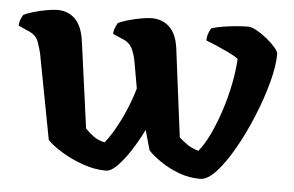

<svg xmlns="http://www.w3.org/2000/svg" viewBox="-49 -558 944 616"><g transform="rotate(5 423.0 -250.0)"><path d="M312 0Q275 0 237 -13.5Q199 -27 168 -46Q137 -65 121 -82L69 -356Q65 -373 58 -392.5Q51 -412 31 -422L-7 -439Q-7 -450 -3 -459.5Q1 -469 4 -474Q14 -480 34.5 -486Q55 -492 76.5 -496Q98 -500 112 -500Q147 -500 169.5 -478Q192 -456 199 -408L237 -129Q246 -119 262.5 -106.5Q279 -94 300 -90Q324 -119 348.5 -169Q373 -219 388 -271L373 -356Q370 -374 362 -393.5Q354 -413 336 -422L297 -439Q297 -449 301 -458.5Q305 -468 308 -474Q318 -480 338.5 -486Q359 -492 380.5 -496Q402 -500 416 -500Q451 -500 474 -478Q497 -456 503 -409L539 -127Q548 -118 564.5 -106.5Q581 -95 602 -89Q621 -112 638 -148Q655 -184 669 -227Q683 -270 691.5 -313.5Q700 -357 702 -394Q690 -403 669 -413Q648 -423 628 -431.5Q608 -440 597 -444Q597 -457 601 -467.5Q605 -478 609 -484Q623 -489 644.5 -492.5Q666 -496 688 -498Q710 -500 726 -500Q738 -500 755 -490.5Q772 -481 788.5 -467.5Q805 -454 816 -441Q827 -428 827 -421Q827 -382 812.5 -328Q798 -274 774.5 -217Q751 -160 723 -110.5Q695 -61 667 -30.5Q639 0 615 0Q580 0 547.5 -12Q515 -24 488.5 -42Q462 -60 446 -77L428 -141Q409 -103 388 -71Q367 -39 347.5 -19.5Q328 0 312 0Z"/></g></svg>

Font: Texturina
Style: Bold
Weight: 700
Designer: Guillermo Torres Carreño
Foundry: Omnibus-Type
Version: Version 1.002; ttfautohint (v1.8.3)